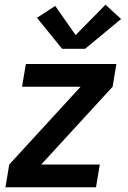

<svg xmlns="http://www.w3.org/2000/svg" viewBox="-20 -790 540 810"><path d="M3 0 19 -96 320 -424H73L89 -520H471L455 -424L154 -96H401L385 0ZM242 -584 136 -715 213 -765 299 -642 425 -770 491 -710 339 -584Z"/></svg>

Font: Iosevka SS04 Oblique
Style: Bold
Weight: 700
Italic angle: -9°
Monospace: yes
Designer: Belleve Invis
Foundry: Belleve Invis
Version: Version 19.0.0; ttfautohint (v1.8.4)